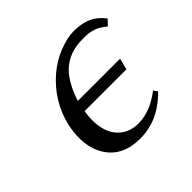

<svg xmlns="http://www.w3.org/2000/svg" viewBox="-120 -570 704 704"><g transform="rotate(-45 231.5 -218.0)"><path d="M356.9 -399.9H341.8Q281.7 -399.9 240.2 -366.2Q219.7 -350.1 201.9 -320.3Q184.1 -290.5 171.9 -252H391.1L379.9 -208H163.1Q159.2 -186.5 159.2 -165Q159.2 -106.9 187 -73.2Q217.8 -36.1 271 -36.1Q302.7 -36.1 336.9 -49.8Q367.7 -63.5 394 -84L404.8 -68.8Q387.2 -48.8 353 -25.9Q299.3 7.8 236.8 7.8Q147 7.8 106 -54.2Q79.1 -95.2 79.1 -151.9Q79.1 -183.1 85.9 -213.9Q108.9 -312 186 -378.9Q222.2 -410.2 265.6 -427Q309.1 -443.8 342.8 -443.8Q407.7 -443.8 442.9 -410.2Q456.5 -397.9 462.9 -388.2L442.9 -367.2Q432.1 -376.5 416 -386.2Q389.6 -399.9 356.9 -399.9Z"/></g></svg>

Font: Linux Libertine G
Style: Italic
Weight: 400
Italic angle: -12°
Designer: Philipp H. Poll
Foundry: Philipp H. Poll
Version: Version 5.1.3